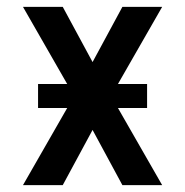

<svg xmlns="http://www.w3.org/2000/svg" viewBox="-20 -540 540 560"><path d="M47 0 176 -225H91V-295H176L47 -520H163L250 -359L337 -520H453L324 -295H409V-225H324L453 0H337L250 -161L163 0Z"/></svg>

Font: Iosevka SS18 Semibold
Style: Regular
Weight: 600
Monospace: yes
Designer: Belleve Invis
Foundry: Belleve Invis
Version: Version 25.1.1; ttfautohint (v1.8.4)